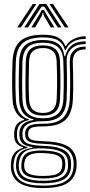

<svg xmlns="http://www.w3.org/2000/svg" viewBox="-20 -784 457 975"><path d="M199.1 171Q119.8 171 79.8 145.8Q39.9 120.6 35.3 68.2Q34.7 60.8 35.1 53.3Q35.4 45.7 36.3 38.1Q39.3 9.5 54.3 -7.9Q69.3 -25.3 97.1 -33V-36.7Q75.8 -43 65.1 -55.1Q54.4 -67.1 52.3 -88.7Q51.9 -93.8 51.9 -100.2Q51.9 -106.5 52.3 -111.9Q53.9 -135.9 64.7 -151.6Q75.6 -167.2 102.9 -174.9V-178.6Q79.5 -186.7 62.8 -211.5Q46.1 -236.4 43.8 -276.8Q42.7 -299.8 42.1 -323.1Q41.5 -346.5 41.5 -370.5Q41.5 -394.6 42.1 -419.8Q42.7 -445 43.6 -471.5Q46.8 -544.4 83.8 -576Q120.7 -607.6 198.2 -607.6Q249.6 -607.6 275.7 -593.2Q301.8 -578.7 311.7 -550.6H315.3Q325.1 -568.4 342.6 -579.4Q360.1 -590.4 379.7 -595.4Q399.3 -600.4 415 -600V-586.1Q373.5 -586.6 348.1 -570.5Q322.8 -554.4 313.8 -529.2H309.7Q301.5 -562 276.1 -578.1Q250.7 -594.1 198.2 -594.1Q129.9 -594.1 96.5 -565.8Q63.1 -537.4 60.5 -471.9Q59.1 -435.3 58.5 -403.4Q58 -371.5 58.4 -341.2Q58.9 -310.8 60.5 -278.2Q62.8 -233.6 80.6 -209.6Q98.4 -185.7 126.8 -178.1V-174.5Q94.8 -166.7 81.5 -152.2Q68.2 -137.7 66.4 -112.1Q66 -105.9 66.1 -100.2Q66.1 -94.6 66.5 -88.5Q68.2 -67.1 79.4 -56.1Q90.6 -45 119.4 -36.9V-33.1Q85.2 -25.4 69.8 -8.8Q54.3 7.7 50.6 38.1Q49.4 46.3 48.7 52.4Q48 58.5 48.9 68.1Q53.7 114.7 88.5 136.7Q123.2 158.7 199.1 158.7Q277 158.7 312.8 136.3Q348.5 113.9 353.6 64.3Q354.6 55.3 354.4 48.3Q354.3 41.4 353.1 32.4Q347.9 -11.2 312.7 -31.2Q277.5 -51.2 201.9 -53.6Q169.1 -54.7 149.7 -58.5Q130.2 -62.2 120.9 -69.5Q111.6 -76.8 109.1 -88.3Q108 -92.9 107.6 -100.6Q107.2 -108.4 107.8 -112.4Q112 -137.8 132 -146.8Q152 -155.9 198.4 -155.5Q269.6 -155.1 300.3 -186Q331 -217 334.3 -278.6Q336 -313.4 336.3 -341.5Q336.6 -369.6 336 -400Q335.5 -430.4 334.3 -471.7Q333.4 -506 354.1 -527Q374.8 -548.1 415 -547V-533.3Q380.3 -533.9 364.5 -515.9Q348.7 -497.8 349.6 -469.2Q350.6 -435.2 351.3 -405.2Q352 -375.1 351.9 -344.5Q351.8 -313.9 350 -278Q346.2 -205.4 310.4 -173.7Q274.5 -142.1 198.2 -142.1Q172.1 -142.1 156.1 -139.5Q140.1 -136.8 132.3 -129.9Q124.5 -123 122.9 -109.8Q122.7 -108.5 122.7 -102.3Q122.7 -96.1 123.4 -93Q125.6 -83.4 133.4 -78Q141.1 -72.6 157.6 -70.1Q174 -67.7 202.1 -66.8Q284.6 -64.5 324.4 -40.8Q364.1 -17 368.3 32.8Q369 41.3 369.1 49.1Q369.2 56.9 368.5 64.4Q363.9 119.2 323.5 145.1Q283.1 171 199.1 171ZM199.1 134Q244.7 134 271.7 125.8Q298.8 117.5 311.2 102.2Q323.7 86.8 325 65.8Q325.7 55.4 325.5 48.5Q325.3 41.5 324.2 32.4Q322 12.9 309.2 -0.3Q296.5 -13.5 270.2 -21Q244 -28.4 201.3 -30.4Q140.3 -33.3 111.7 -17Q83 -0.7 76.8 38.6Q75.6 45.7 75.1 52.6Q74.7 59.5 75.8 69.1Q79.7 104 109.2 119Q138.7 134 199.1 134ZM199.1 122.2Q143.2 122.2 117.7 109.5Q92.1 96.9 88.8 68.2Q87.9 60.8 88.4 53.8Q88.8 46.9 90.3 37.9Q95.6 2.7 122.3 -9.3Q149 -21.3 203 -19.5Q238.2 -18.4 261.3 -12.5Q284.3 -6.7 296.2 4.4Q308.2 15.4 310.4 32.6Q312 43.4 311.9 50.1Q311.8 56.7 310.8 64.7Q307.4 95.4 281.4 108.8Q255.4 122.2 199.1 122.2ZM199.1 109.5Q230.9 109.5 251.2 105.2Q271.6 100.8 282.1 90.8Q292.7 80.8 295 64.4Q296.4 56.5 296.4 48.6Q296.5 40.8 294.6 32.6Q292.7 20.1 282.9 12Q273 3.8 253.2 -0.7Q233.3 -5.1 201.5 -6.6Q153 -9 130.8 2.3Q108.6 13.6 104.7 38Q102.6 45.4 102.5 53.6Q102.4 61.7 103.6 68.2Q106.6 89.4 128.7 99.4Q150.7 109.5 199.1 109.5ZM199.1 146.9Q128.9 146.9 97.3 128.4Q65.7 109.9 61.7 68.1Q61 59.4 61.3 52.8Q61.7 46.3 62.7 38Q66.2 5.9 85.2 -10.9Q104.2 -27.7 145.2 -33.6V-37.2Q113 -41.4 97.7 -53.3Q82.3 -65.2 79.1 -88.5Q78.4 -94.6 78.4 -100.5Q78.3 -106.3 78.7 -112.2Q80.4 -139.6 97.9 -154.4Q115.4 -169.2 150.1 -174.7V-177.9Q116.9 -185.2 98.2 -209.2Q79.4 -233.2 77.1 -279.4Q75.7 -307.9 75.3 -338.3Q74.8 -368.7 75.4 -401.7Q76 -434.7 77.2 -470.8Q79.7 -530 109.1 -555.3Q138.6 -580.7 198.2 -580.7Q250.4 -580.7 275.7 -561.4Q301 -542.1 307.1 -498.1H310.7Q317.3 -523.1 330.2 -539.9Q343 -556.6 363.9 -565.2Q384.8 -573.8 415 -574V-560.1Q368 -561.1 342.5 -536.3Q317 -511.5 318.5 -472.4Q319.7 -438.4 320 -405.2Q320.3 -371.9 320 -340.5Q319.6 -309 318.3 -279.9Q315.2 -221.2 286.4 -194.7Q257.5 -168.2 198 -168.6Q169.8 -168.9 147.3 -163.8Q124.7 -158.7 111 -146.9Q97.2 -135.2 94.6 -114.9Q93.8 -108.5 94 -100.9Q94.1 -93.2 94.7 -89.1Q98.7 -62.4 124.7 -53.7Q150.7 -44.9 201.7 -43.3Q245.9 -41.9 275.6 -33.7Q305.4 -25.6 321.3 -9.4Q337.1 6.7 340.1 32.2Q340.9 39.7 341.1 47.8Q341.4 55.9 340.6 64.5Q336.4 110 301.1 128.4Q265.8 146.9 199.1 146.9ZM198.2 -183.5Q248.4 -183.5 273.8 -206.1Q299.3 -228.7 301.8 -279.9Q303.4 -311.3 303.7 -341.6Q304 -371.9 303.5 -403.7Q303 -435.6 301.6 -471.6Q299.6 -523.7 273.7 -545.4Q247.9 -567 198.2 -567Q143.7 -567 119.7 -543.2Q95.8 -519.4 94 -470.2Q92.4 -415.6 92.3 -372.2Q92.2 -328.8 94 -278.1Q96.1 -228.8 122 -206.1Q147.8 -183.5 198.2 -183.5ZM198.2 -197Q154.2 -197 133.3 -217.2Q112.3 -237.5 110.7 -280.3Q109.1 -326.1 109.2 -371.6Q109.3 -417 110.7 -469.3Q112.3 -514.4 133.6 -534Q155 -553.5 198.2 -553.5Q240.6 -553.5 261.8 -534.3Q283 -515 284.7 -471.5Q286.1 -435.1 286.6 -403.2Q287.1 -371.2 286.7 -341.3Q286.3 -311.4 284.9 -280.8Q282.8 -236.6 261.4 -216.8Q240 -197 198.2 -197ZM198.2 -210.4Q230.8 -210.4 248.5 -227.1Q266.3 -243.9 268 -281.9Q269.4 -310.2 269.8 -339.7Q270.2 -369.3 269.7 -401.8Q269.2 -434.3 267.8 -471Q266.5 -508.8 248.4 -524.5Q230.2 -540.1 198.2 -540.1Q164.7 -540.1 146.7 -523.9Q128.7 -507.7 127.4 -468.7Q126 -420 125.8 -374.2Q125.5 -328.4 127.4 -281Q129 -243.9 146.6 -227.2Q164.1 -210.4 198.2 -210.4ZM67.6 -645 146.5 -763.7H164.6L86.1 -645ZM103.7 -645 180.6 -763.7H214.9L291.8 -645H272.9L220.2 -727L204.5 -750.6H191.3L175.4 -726.7L122.6 -645ZM139.5 -645 181.9 -713.9 191.4 -732.5H204.3L213.9 -713.9L256.4 -645H237.6L202.6 -704.6L199.3 -717.6H196.5L193 -704.6L158.4 -645ZM309.5 -645 231 -763.7H249L327.9 -645Z"/></svg>

Font: Big Shoulders Inline Text SC Thin
Style: Regular
Weight: 100
Designer: Patric King
Foundry: XO Type Co
Version: Version 2.002